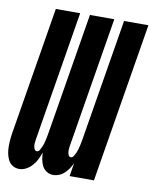

<svg xmlns="http://www.w3.org/2000/svg" viewBox="-84 -798 695 870"><g transform="rotate(10 264.0 -363.5)"><path d="M64 8Q47 8 33.5 -0.5Q20 -9 13 -23Q6 -37 3 -53Q0 -69 0 -85.5Q0 -102 1.5 -118.5Q3 -135 6 -152L102 -735H214L115 -133Q114 -126 113.5 -119Q113 -112 114 -105Q115 -98 118.5 -91.5Q122 -85 129 -85Q137 -85 141.5 -93Q146 -101 149.5 -108.5Q153 -116 155.5 -124Q158 -132 159.5 -139.5Q161 -147 163 -155Q165 -163 166 -171L259 -735H371L272 -133Q271 -126 270.5 -119Q270 -112 271 -105Q272 -98 275 -91.5Q278 -85 286 -85Q293 -85 298 -93Q303 -101 306.5 -108.5Q310 -116 312.5 -124Q315 -132 316.5 -139.5Q318 -147 320 -155Q322 -163 323 -171L416 -735H528L407 0H295L305 -61Q299 -48 291 -36Q283 -24 272 -13.5Q261 -3 247.5 2.5Q234 8 220 8Q204 8 190.5 -0.5Q177 -9 170 -22.5Q163 -36 160 -52Q157 -68 157 -84Q151 -68 143.5 -52.5Q136 -37 124 -23Q112 -9 96 -0.5Q80 8 64 8Z"/></g></svg>

Font: Iosevka Heavy Oblique
Style: Regular
Weight: 900
Italic angle: -9°
Monospace: yes
Designer: Belleve Invis
Foundry: Belleve Invis
Version: Version 32.5.0; ttfautohint (v1.8.4)